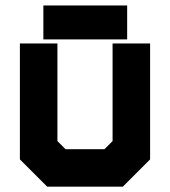

<svg xmlns="http://www.w3.org/2000/svg" viewBox="-20 -704 641 724"><path d="M158 0 55 -103V-540H196.5V-172L227 -141.5H374L404.5 -172V-540H546V-103L443 0ZM198 -71H406.5L476 -146V-470V-146L406.5 -71H198L125 -146.5V-470V-146.5ZM143.5 -555.5V-683.5H459.5V-555.5ZM208.5 -618.5H400.5H208.5Z"/></svg>

Font: Tourney Thin Black
Style: Regular
Weight: 900
Version: Version 1.015